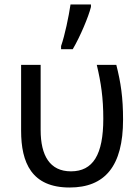

<svg xmlns="http://www.w3.org/2000/svg" viewBox="-20 -825 619 855"><path d="M252 -606H304C337 -662 374 -750 385 -794V-805H294C286 -751 269 -669 252 -620ZM290 10C447 10 528 -85 528 -292C528 -391 518 -457 498 -536H411C430 -456 440 -389 440 -296C440 -136 394 -62 296 -62C202 -62 161 -132 161 -246V-536H74V-243C74 -100 121 10 290 10Z"/></svg>

Font: Noto Sans Thai
Style: Regular
Weight: 400
Designer: Monotype Design Team
Foundry: Monotype Imaging Inc.
Version: Version 1.901